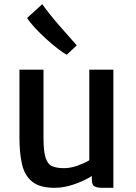

<svg xmlns="http://www.w3.org/2000/svg" viewBox="-20 -890 648 918"><path d="M242 8Q169.5 8 133.2 -22Q97 -52 85 -105.8Q73 -159.5 73 -231V-557H188V-232Q188 -166 198.2 -135Q208.5 -104 230.2 -95Q252 -86 287 -86Q318 -86 353.5 -99Q389 -112 407 -124V-557H522V8H469Q446 8 432.5 1.2Q419 -5.5 419 -33V-48.5Q385 -26.5 335.8 -9.2Q286.5 8 242 8ZM347 -673 299.5 -628.5Q284.5 -635.5 258 -655.8Q231.5 -676 202 -702.8Q172.5 -729.5 147.2 -756.8Q122 -784 109.5 -804L182 -870Q215 -823.5 260.5 -771.2Q306 -719 347 -673Z"/></svg>

Font: Merriweather Sans
Style: Regular
Weight: 400
Designer: Eben Sorkin
Foundry: Eben Sorkin
Version: Version 1.008; ttfautohint (v1.7.19-72a1) -l 8 -r 50 -G 200 